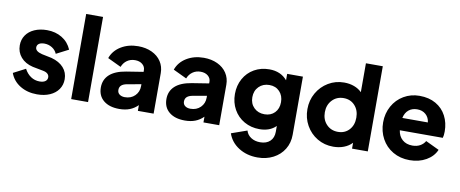

<svg xmlns="http://www.w3.org/2000/svg" viewBox="-79 -1109 4030 1681"><g transform="rotate(10 1936.5 -268.5)"><path d="M27 -137 135 -193Q157 -151 192 -127.5Q227 -104 270 -104Q303 -104 321 -117Q339 -130 339 -153Q339 -171 325 -184Q311 -197 283 -202L190 -220Q122 -236 83.5 -280.5Q45 -325 45 -386Q45 -437 71.5 -476Q98 -515 146.5 -536.5Q195 -558 258 -558Q334 -558 392 -522.5Q450 -487 477 -423L368 -367Q355 -399 324 -418.5Q293 -438 255 -438Q224 -438 207 -426Q190 -414 190 -393Q190 -376 204.5 -363.5Q219 -351 251 -343L338 -325Q408 -306 446 -263.5Q484 -221 484 -161Q484 -110 457 -71Q430 -32 381 -10.5Q332 11 267 11Q181 11 116.5 -28.5Q52 -68 27 -137Z M570 -757H720V0H570Z M808 -146Q808 -216 856.5 -260.5Q905 -305 1002 -321L1153 -345V-360Q1153 -391 1128 -412Q1103 -433 1062 -433Q1022 -433 991.5 -411.5Q961 -390 947 -353L827 -410Q851 -478 916.5 -518Q982 -558 1069 -558Q1137 -558 1190.5 -533Q1244 -508 1273.5 -463Q1303 -418 1303 -360V0H1163V-51Q1131 -19 1091 -3.5Q1051 12 999 12Q910 12 859 -30Q808 -72 808 -146ZM1029 -98Q1084 -98 1118.5 -132.5Q1153 -167 1153 -218V-235L1029 -213Q996 -207 979.5 -192Q963 -177 963 -151Q963 -126 981.5 -112Q1000 -98 1029 -98Z M1391 -146Q1391 -216 1439.5 -260.5Q1488 -305 1585 -321L1736 -345V-360Q1736 -391 1711 -412Q1686 -433 1645 -433Q1605 -433 1574.5 -411.5Q1544 -390 1530 -353L1410 -410Q1434 -478 1499.5 -518Q1565 -558 1652 -558Q1720 -558 1773.5 -533Q1827 -508 1856.5 -463Q1886 -418 1886 -360V0H1746V-51Q1714 -19 1674 -3.5Q1634 12 1582 12Q1493 12 1442 -30Q1391 -72 1391 -146ZM1612 -98Q1667 -98 1701.5 -132.5Q1736 -167 1736 -218V-235L1612 -213Q1579 -207 1562.5 -192Q1546 -177 1546 -151Q1546 -126 1564.5 -112Q1583 -98 1612 -98Z M1999 52 2138 3Q2149 41 2183 63Q2217 85 2264 85Q2320 85 2352 54.5Q2384 24 2384 -29V-81Q2330 -27 2238 -27Q2163 -27 2102.5 -61.5Q2042 -96 2008 -157Q1974 -218 1974 -294Q1974 -369 2007.5 -429.5Q2041 -490 2100.5 -524Q2160 -558 2235 -558Q2336 -558 2394 -489V-546H2534V-29Q2534 43 2499.5 99.5Q2465 156 2403.5 188Q2342 220 2264 220Q2169 220 2097 174.5Q2025 129 1999 52ZM2259 -163Q2315 -163 2349.5 -198.5Q2384 -234 2384 -292Q2384 -350 2349.5 -386.5Q2315 -423 2259 -423Q2202 -423 2165.5 -386.5Q2129 -350 2129 -292Q2129 -235 2165.5 -199Q2202 -163 2259 -163Z M2622 -273Q2622 -352 2659 -417Q2696 -482 2759.5 -520Q2823 -558 2900 -558Q2948 -558 2988.5 -543Q3029 -528 3057 -500V-757H3207V0H3067V-52Q3038 -21 2995 -4.5Q2952 12 2901 12Q2822 12 2758.5 -26Q2695 -64 2658.5 -129Q2622 -194 2622 -273ZM2919 -123Q2980 -123 3018.5 -164.5Q3057 -206 3057 -273Q3057 -339 3018.5 -381Q2980 -423 2919 -423Q2857 -423 2817 -380.5Q2777 -338 2777 -273Q2777 -207 2817 -165Q2857 -123 2919 -123Z M3295 -274Q3295 -354 3331 -419Q3367 -484 3430 -521Q3493 -558 3570 -558Q3654 -558 3715 -523Q3776 -488 3808 -426.5Q3840 -365 3840 -289Q3840 -252 3833 -231H3451Q3458 -179 3492.5 -148.5Q3527 -118 3582 -118Q3621 -118 3650 -134Q3679 -150 3695 -178L3815 -121Q3790 -61 3726.5 -24.5Q3663 12 3580 12Q3496 12 3431 -26Q3366 -64 3330.5 -129.5Q3295 -195 3295 -274ZM3681 -341Q3676 -385 3646 -411.5Q3616 -438 3570 -438Q3525 -438 3494.5 -413Q3464 -388 3454 -341Z"/></g></svg>

Font: Eudoxus Sans ExtraBold
Style: Regular
Weight: 800
Designer: Stijn de Vries
Foundry: tokotype
Version: Version 2.005